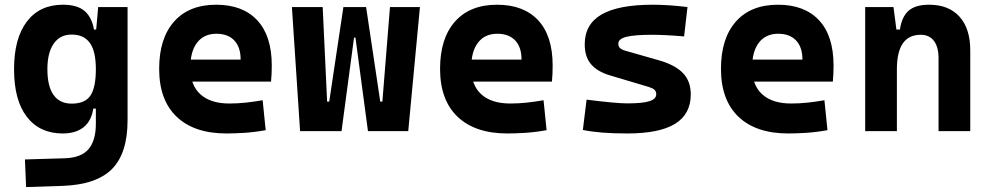

<svg xmlns="http://www.w3.org/2000/svg" viewBox="-20 -547 4142 801"><path d="M88.9 233.4 84 118.2 250 113.3Q318.4 111.3 349.1 75.4Q379.9 39.6 379.9 -30.3V-408.2L389.6 -517.6H512.2V-45.9Q512.2 92.3 447.3 158Q382.3 223.6 240.2 228.5ZM241.7 9.8Q145.5 9.8 92 -59.6Q38.6 -128.9 38.6 -258.3Q38.6 -386.7 92 -457Q145.5 -527.3 242.7 -527.3Q301.8 -527.3 332.3 -501.7Q362.8 -476.1 372.1 -423.8H410.2L379.9 -258.3Q379.9 -333.5 354.7 -368.2Q329.6 -402.8 278.8 -402.8Q230.5 -402.8 204.1 -365Q177.7 -327.1 177.7 -258.3Q177.7 -187 203.4 -150.9Q229 -114.7 278.8 -114.7Q335.4 -114.7 357.7 -148.9Q379.9 -183.1 379.9 -258.3L415 -93.8H369.1Q361.3 -42 328.6 -16.1Q295.9 9.8 241.7 9.8Z M924.8 9.8Q790.4 9.8 717.2 -59.8Q644 -129.4 644 -259.8Q644 -386.7 706.2 -457Q768.4 -527.3 881.8 -527.3Q992.6 -527.3 1053.2 -462.4Q1113.8 -397.4 1113.8 -273.4Q1113.8 -238.3 1110.7 -206.5H731V-298.3H983.9Q983.9 -350.5 957.3 -378.4Q930.7 -406.2 882.8 -406.2Q831.1 -406.2 802.5 -369.4Q773.9 -332.5 773.9 -264.6Q773.9 -191.5 816.2 -153.4Q858.5 -115.2 936.5 -115.2Q971.7 -115.2 1005.9 -118.9Q1040 -122.6 1075.7 -128.9L1088.4 -3.9Q1038.8 4.9 997.6 7.3Q956.5 9.8 924.8 9.8Z M1515.1 0 1462.9 -390.1H1455.1L1412.6 -517.6H1507.3L1566.4 -123H1575.2L1606.9 -517.6H1731.9L1683.1 0ZM1231.9 0 1197.8 -517.6H1326.2L1344.7 -123H1353.5L1412.6 -517.6H1507.3L1463.9 -390.1H1457L1404.8 0Z M2096.7 9.8Q1962.3 9.8 1889.1 -59.8Q1815.9 -129.4 1815.9 -259.8Q1815.9 -386.7 1878.1 -457Q1940.3 -527.3 2053.7 -527.3Q2164.5 -527.3 2225.1 -462.4Q2285.6 -397.4 2285.6 -273.4Q2285.6 -238.3 2282.6 -206.5H1902.8V-298.3H2155.8Q2155.8 -350.5 2129.2 -378.4Q2102.5 -406.2 2054.7 -406.2Q2002.9 -406.2 1974.4 -369.4Q1945.8 -332.5 1945.8 -264.6Q1945.8 -191.5 1988.1 -153.4Q2030.4 -115.2 2108.4 -115.2Q2143.6 -115.2 2177.8 -118.9Q2211.9 -122.6 2247.6 -128.9L2260.3 -3.9Q2210.7 4.9 2169.5 7.3Q2128.3 9.8 2096.7 9.8Z M2596.7 9.8Q2537.6 9.8 2491.9 6.1Q2446.3 2.4 2411.6 -4.9L2427.2 -131.3Q2488.8 -123.5 2530.8 -119.6Q2572.8 -115.7 2596.7 -115.7Q2660.6 -115.7 2689.2 -124.8Q2717.8 -133.8 2717.8 -153.8Q2717.8 -165.5 2710.4 -172.4Q2703.1 -179.2 2687 -184.1L2523.4 -232.9Q2471.7 -248.5 2445.6 -279.3Q2419.4 -310.1 2419.4 -362.3Q2419.4 -445.8 2489.7 -486.6Q2560.1 -527.3 2703.1 -527.3Q2736.3 -527.3 2772.2 -524.9Q2808.1 -522.5 2848.1 -517.6L2834 -395Q2789.6 -398.9 2756.3 -400.4Q2723.1 -401.9 2700.2 -401.9Q2626.5 -401.9 2593 -393.3Q2559.6 -384.8 2559.6 -365.2Q2559.6 -353 2566.7 -346.4Q2573.7 -339.8 2588.9 -335.4L2729 -295.4Q2795.9 -276.4 2828.9 -242.4Q2861.8 -208.5 2861.8 -153.3Q2861.8 -70.8 2796.4 -30.5Q2731 9.8 2596.7 9.8Z M3268.6 9.8Q3134.1 9.8 3061 -59.8Q2987.8 -129.4 2987.8 -259.8Q2987.8 -386.7 3050 -457Q3112.2 -527.3 3225.6 -527.3Q3336.4 -527.3 3397 -462.4Q3457.5 -397.4 3457.5 -273.4Q3457.5 -238.3 3454.5 -206.5H3074.7V-298.3H3327.6Q3327.6 -350.5 3301 -378.4Q3274.4 -406.2 3226.6 -406.2Q3174.8 -406.2 3146.2 -369.4Q3117.7 -332.5 3117.7 -264.6Q3117.7 -191.5 3160 -153.4Q3202.3 -115.2 3280.3 -115.2Q3315.5 -115.2 3349.6 -118.9Q3383.8 -122.6 3419.4 -128.9L3432.1 -3.9Q3382.5 4.9 3341.4 7.3Q3300.2 9.8 3268.6 9.8Z M3895.5 0V-304.2Q3895.5 -351.1 3876.2 -376.5Q3856.9 -401.9 3821.1 -401.9Q3721.7 -401.9 3721.7 -258.3L3691.4 -423.8H3734.4Q3741.7 -476.1 3770 -501.7Q3798.3 -527.3 3856 -527.3Q3938 -527.3 3982.9 -477.5Q4027.8 -427.7 4027.8 -336.9V0ZM3589.4 0V-517.6H3707.5L3721.7 -408.2V0Z"/></svg>

Font: Cascadia Code PL
Style: Regular
Weight: 400
Monospace: yes
Designer: Aaron Bell
Foundry: Saja Typeworks
Version: Version 2102.003